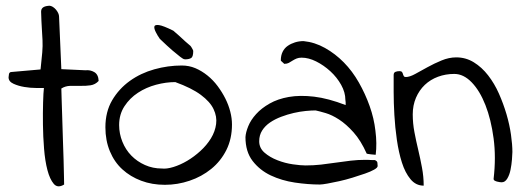

<svg xmlns="http://www.w3.org/2000/svg" viewBox="-20 -642 1821 668"><path d="M132.8 -335.9Q125 -335.9 105.5 -335.9Q85.9 -335.9 64.9 -339.4Q43.9 -342.8 26.9 -350.6Q9.8 -358.4 9.8 -373Q9.8 -377 11.2 -384.3Q12.7 -391.6 20.5 -391.6L121.1 -400.4Q125 -436.5 127 -459.5Q128.9 -482.4 127.9 -502.4Q127 -522.5 125.5 -544.4Q124 -566.4 123 -601.6Q123 -608.4 126 -612.3Q128.9 -616.2 133.3 -618.2Q137.7 -620.1 143.1 -621.1Q148.4 -622.1 151.4 -622.1Q157.2 -622.1 163.6 -618.2Q169.9 -614.3 174.8 -608.4Q179.7 -602.5 182.6 -596.2Q185.5 -589.8 185.5 -584L193.4 -401.4L277.3 -397.5Q293.9 -399.4 308.1 -391.1Q322.3 -382.8 323.2 -360.4Q311.5 -347.7 294.9 -345.2Q278.3 -342.8 260.3 -343.3Q242.2 -343.8 224.6 -343.3Q207 -342.8 193.4 -334Q193.4 -328.1 194.3 -301.8Q195.3 -275.4 196.3 -239.3Q197.3 -203.1 198.7 -162.1Q200.2 -121.1 201.2 -86.4Q202.1 -51.8 202.6 -27.3Q203.1 -2.9 203.1 0Q180.7 13.7 167 -2.4Q153.3 -18.6 145 -50.3Q136.7 -82 133.3 -124.5Q129.9 -167 129.4 -208.5Q128.9 -250 129.9 -285.2Q130.9 -320.3 132.8 -335.9Z M346.7 -199.2Q346.7 -252.9 370.1 -293Q393.6 -333 431.6 -360.4Q469.7 -387.7 517.1 -400.9Q564.5 -414.1 612.3 -414.1Q637.7 -414.1 659.7 -404.8Q681.6 -395.5 701.7 -379.4Q721.7 -363.3 737.3 -342.3Q752.9 -321.3 764.2 -298.8Q775.4 -276.4 781.2 -253.4Q787.1 -230.5 787.1 -209Q787.1 -159.2 767.6 -120.1Q748 -81.1 714.8 -54.2Q681.6 -27.3 639.6 -13.2Q597.7 1 553.7 1Q508.8 1 471.2 -13.2Q433.6 -27.3 405.8 -52.7Q377.9 -78.1 362.3 -115.7Q346.7 -153.3 346.7 -199.2ZM394.5 -207Q394.5 -176.8 405.8 -148.9Q417 -121.1 437 -100.6Q457 -80.1 484.4 -67.9Q511.7 -55.7 543 -55.7Q559.6 -53.7 583.5 -61Q607.4 -68.4 631.3 -82.5Q655.3 -96.7 677.2 -116.7Q699.2 -136.7 713.9 -160.6Q728.5 -184.6 731.9 -210.4Q735.4 -236.3 723.1 -262.2Q710.9 -288.1 678.7 -312Q646.5 -335.9 589.8 -356.4Q557.6 -356.4 522.9 -347.2Q488.3 -337.9 460 -319.3Q431.6 -300.8 413.1 -272.5Q394.5 -244.1 394.5 -207ZM583 -535.2Q594.7 -525.4 601.1 -519.5Q607.4 -513.7 612.8 -508.8Q618.2 -503.9 624.5 -498Q630.9 -492.2 642.6 -482.4Q644.5 -480.5 648.4 -473.6Q652.3 -466.8 652.3 -464.8Q652.3 -445.3 645.5 -440.4Q637.7 -435.5 624 -435.5Q622.1 -435.5 619.1 -436.5Q616.2 -437.5 606.4 -444.8Q596.7 -452.1 580.1 -466.3Q563.5 -480.5 536.1 -506.8Q528.3 -517.6 522 -530.3Q515.6 -543 517.1 -549.8Q518.6 -556.6 533.2 -554.7Q547.9 -552.7 583 -535.2Z M834 -165Q835 -181.6 843.8 -203.1Q852.5 -224.6 871.1 -245.1Q889.6 -265.6 918 -281.7Q946.3 -297.9 984.9 -304.7Q1023.4 -311.5 1072.8 -305.7Q1122.1 -299.8 1182.6 -276.4Q1182.6 -277.3 1182.6 -286.1L1181.6 -294.9Q1181.6 -320.3 1167 -346.7Q1152.3 -373 1129.4 -394Q1106.4 -415 1080.1 -428.2Q1053.7 -441.4 1029.3 -441.4Q1019.5 -441.4 1012.2 -438.5Q1004.9 -435.5 998 -431.2Q991.2 -426.8 984.9 -423.3Q978.5 -419.9 969.7 -419.9Q967.8 -419.9 967.8 -420.9Q966.8 -421.9 965.8 -422.9Q963.9 -424.8 960.4 -427.7Q957 -430.7 957 -431.6Q957 -449.2 963.4 -461.9Q969.7 -474.6 981 -482.4Q992.2 -490.2 1006.3 -494.6Q1020.5 -499 1036.1 -499Q1075.2 -495.1 1110.8 -475.1Q1146.5 -455.1 1176.3 -424.8Q1206.1 -394.5 1228.5 -355Q1251 -315.4 1266.1 -272.9Q1281.2 -230.5 1286.1 -187.5Q1292 -142.6 1287.1 -103.5Q1286.1 -103.5 1281.2 -104Q1276.4 -104.5 1270.5 -105Q1264.6 -105.5 1260.7 -106.4L1255.9 -107.4Q1235.4 -153.3 1210 -181.6Q1184.6 -210 1159.7 -226.1Q1134.8 -242.2 1113.3 -248.5Q1091.8 -254.9 1078.1 -257.8Q1063.5 -257.8 1043.5 -255.9Q1023.4 -253.9 1002 -249Q980.5 -244.1 958.5 -235.8Q936.5 -227.5 919.4 -215.8Q902.3 -204.1 892.1 -188Q881.8 -171.9 881.8 -150.4Q881.8 -127 900.4 -110.8Q918.9 -94.7 945.3 -84.5Q971.7 -74.2 999 -70.3Q1026.4 -66.4 1043 -66.4Q1070.3 -66.4 1096.7 -69.3Q1123 -72.3 1148.9 -76.2Q1174.8 -80.1 1200.2 -83Q1225.6 -85.9 1251 -85.9Q1252.9 -85.9 1257.8 -85.9Q1262.7 -85.9 1268.1 -85.4Q1273.4 -85 1277.8 -85Q1282.2 -85 1284.2 -85Q1292 -82 1293 -76.2Q1293.9 -70.3 1293.9 -64.5Q1293.9 -58.6 1281.7 -51.8Q1269.5 -44.9 1250 -38.1Q1230.5 -31.2 1206.5 -23.9Q1182.6 -16.6 1160.6 -11.7Q1138.7 -6.8 1119.6 -3.4Q1100.6 0 1092.8 0Q1051.8 0 1005.9 -6.8Q960 -13.7 921.9 -31.7Q883.8 -49.8 858.9 -82Q834 -114.3 834 -165Z M1349.6 -380.9Q1349.6 -389.6 1356 -392.1Q1362.3 -394.5 1370.1 -394.5Q1376 -394.5 1378.4 -391.6Q1380.9 -388.7 1381.8 -384.8Q1382.8 -380.9 1384.8 -377.4Q1386.7 -374 1391.6 -374Q1405.3 -374 1424.8 -384.8Q1444.3 -395.5 1467.3 -408.2Q1490.2 -420.9 1516.1 -431.6Q1542 -442.4 1567.4 -442.4Q1600.6 -442.4 1628.4 -425.3Q1656.2 -408.2 1678.2 -379.9Q1700.2 -351.6 1715.8 -316.4Q1731.4 -281.2 1742.2 -244.6Q1752.9 -208 1757.8 -173.3Q1762.7 -138.7 1762.7 -113.3Q1762.7 -104.5 1761.2 -86.9Q1759.8 -69.3 1756.3 -51.8Q1752.9 -34.2 1745.1 -21Q1737.3 -7.8 1725.6 -7.8Q1723.6 -7.8 1718.8 -8.3Q1713.9 -8.8 1709 -10.3Q1704.1 -11.7 1700.7 -13.7Q1697.3 -15.6 1697.3 -19.5Q1706.1 -94.7 1697.3 -160.6Q1688.5 -226.6 1668.9 -276.4Q1649.4 -326.2 1621.1 -355.5Q1592.8 -384.8 1560.5 -384.8Q1530.3 -384.8 1503.9 -375Q1477.5 -365.2 1458 -346.7Q1438.5 -328.1 1427.2 -301.8Q1416 -275.4 1416 -244.1Q1416 -212.9 1421.9 -182.1Q1427.7 -151.4 1435.1 -120.6Q1442.4 -89.8 1448.2 -58.6Q1454.1 -27.3 1454.1 3.9Q1426.8 3.9 1408.2 -18.6Q1389.6 -41 1378.4 -76.2Q1367.2 -111.3 1360.8 -155.3Q1354.5 -199.2 1352.1 -241.7Q1349.6 -284.2 1349.6 -321.8Q1349.6 -359.4 1349.6 -380.9Z"/></svg>

Font: Indie Flower
Style: Regular
Weight: 400
Designer: Kimberly Geswein
Foundry: Kimberly Geswein
Version: Version 1.001 2010